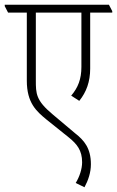

<svg xmlns="http://www.w3.org/2000/svg" viewBox="-43 -642 493 809"><path d="M313 147C329 117 340 85 340 50C340 -18 311 -51 274 -80L179 -160C108 -219 108 -248 108 -304V-589H300V-360C300 -309 286 -273 257 -239L291 -217C321 -254 337 -298 337 -353V-589H430V-595L416 -622H-23V-616L-9 -589H70V-302C70 -208 111 -173 152 -139L248 -62C281 -35 303 -9 303 42C303 70 292 103 276 129Z"/></svg>

Font: Noto Serif Devanagari ExtraCondensed ExtraLight
Style: Regular
Weight: 200
Width: 2
Designer: Universal Thirst, Indian Type Foundry and the Monotype Design Team
Foundry: Monotype Imaging Inc.
Version: Version 2.004